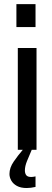

<svg xmlns="http://www.w3.org/2000/svg" viewBox="-20 -735 255 942"><path d="M67.4 0V-499.5H159.2V0ZM60.5 -602.1V-714.8H154.3V-602.1ZM110.8 187.5Q81.5 187.5 62.7 177Q43.9 166.5 35.2 150.6Q26.4 134.8 26.4 118.7Q26.4 87.9 47.4 57.6Q68.4 27.3 91.8 0H135.7Q123.5 28.8 112.8 54.4Q102.1 80.1 102.1 101.6Q102.1 115.2 108.6 124.3Q115.2 133.3 132.8 133.3Q142.1 133.3 154.3 130.4V182.1Q130.9 187.5 110.8 187.5Z"/></svg>

Font: Pontano Sans Medium
Style: Regular
Weight: 500
Designer: Vernon Adams
Foundry: Vernon Adams
Version: Version 2.001